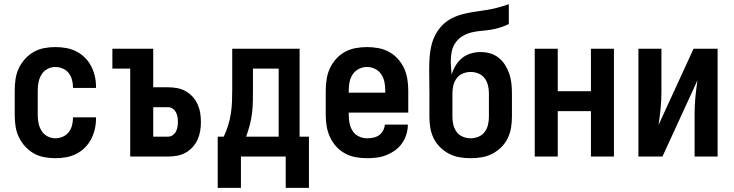

<svg xmlns="http://www.w3.org/2000/svg" viewBox="-20 -755 3540 926"><path d="M247 8Q220 8 193 3Q166 -2 142.5 -15.5Q119 -29 100.5 -49.5Q82 -70 70.5 -94.5Q59 -119 55 -146Q51 -173 51 -200V-320Q51 -347 55 -374Q59 -401 70.5 -425.5Q82 -450 100.5 -470.5Q119 -491 142.5 -504.5Q166 -518 193 -523Q220 -528 247 -528Q273 -528 298.5 -523.5Q324 -519 347 -507.5Q370 -496 388.5 -478Q407 -460 419 -437Q431 -414 437 -389Q443 -364 443 -338V-331H332V-334Q332 -353 327 -371Q322 -389 311 -403Q300 -417 282.5 -424.5Q265 -432 247 -432Q227 -432 209 -422.5Q191 -413 180.5 -396Q170 -379 166 -359.5Q162 -340 162 -320V-200Q162 -180 166 -160.5Q170 -141 180.5 -124Q191 -107 209 -97.5Q227 -88 247 -88Q265 -88 282.5 -95.5Q300 -103 311 -117Q322 -131 327 -149Q332 -167 332 -186V-189H443V-182Q443 -156 437 -131Q431 -106 419 -83Q407 -60 388.5 -42Q370 -24 347 -12.5Q324 -1 298.5 3.5Q273 8 247 8Z M608 0V-424H522V-520H719V-334H791Q813 -334 834.5 -330Q856 -326 875 -315.5Q894 -305 909 -288.5Q924 -272 933 -252Q942 -232 945.5 -210.5Q949 -189 949 -167Q949 -145 945.5 -123.5Q942 -102 933 -82Q924 -62 909 -45.5Q894 -29 875 -18.5Q856 -8 834.5 -4Q813 0 791 0ZM791 -96Q803 -96 813 -103Q823 -110 828.5 -120.5Q834 -131 836 -143Q838 -155 838 -167Q838 -179 836 -191Q834 -203 828.5 -213.5Q823 -224 813 -231Q803 -238 791 -238H719V-96Z M1030 151V-96H1059Q1072 -123 1080.5 -151Q1089 -179 1093.5 -208Q1098 -237 1099 -266.5Q1100 -296 1100 -325V-520H1425V-96H1470V151H1358V0H1142V151ZM1167 -96H1324V-424H1200V-325Q1200 -296 1199.5 -267Q1199 -238 1195.5 -209Q1192 -180 1184.5 -151.5Q1177 -123 1167 -96Z M1750 8Q1722 8 1695 3Q1668 -2 1644 -15Q1620 -28 1601.5 -48.5Q1583 -69 1571.5 -94Q1560 -119 1555.5 -146Q1551 -173 1551 -200V-320Q1551 -347 1555.5 -374.5Q1560 -402 1571.5 -426.5Q1583 -451 1601.5 -471.5Q1620 -492 1644 -505Q1668 -518 1695.5 -523Q1723 -528 1750 -528Q1777 -528 1804.5 -523Q1832 -518 1856 -505Q1880 -492 1898.5 -471.5Q1917 -451 1928.5 -426.5Q1940 -402 1944.5 -374.5Q1949 -347 1949 -320V-212H1662V-200Q1662 -180 1666 -160Q1670 -140 1681 -123Q1692 -106 1711 -97Q1730 -88 1750 -88Q1765 -88 1780 -91Q1795 -94 1807.5 -102.5Q1820 -111 1827.5 -125Q1835 -139 1836 -154H1947Q1947 -130 1940 -107Q1933 -84 1919 -64Q1905 -44 1885.5 -30Q1866 -16 1843.5 -7Q1821 2 1797.5 5Q1774 8 1750 8ZM1662 -308H1838V-320Q1838 -340 1834 -360Q1830 -380 1818.5 -397Q1807 -414 1788.5 -423Q1770 -432 1750 -432Q1730 -432 1711.5 -423Q1693 -414 1681.5 -397Q1670 -380 1666 -360Q1662 -340 1662 -320Z M2250 8Q2223 8 2196.5 3.5Q2170 -1 2146.5 -13Q2123 -25 2103.5 -44Q2084 -63 2072 -87Q2060 -111 2055.5 -137.5Q2051 -164 2051 -191V-305Q2051 -335 2050.5 -364Q2050 -393 2050 -422Q2050 -451 2052 -479.5Q2054 -508 2060.5 -535.5Q2067 -563 2080.5 -588.5Q2094 -614 2114 -634Q2134 -654 2159.5 -667Q2185 -680 2212.5 -687Q2240 -694 2268 -698Q2296 -702 2324 -706.5Q2352 -711 2379.5 -718Q2407 -725 2434 -735V-639Q2413 -629 2391 -622Q2369 -615 2346 -611.5Q2323 -608 2299.5 -606Q2276 -604 2253.5 -598.5Q2231 -593 2211 -581Q2191 -569 2177.5 -550Q2164 -531 2159 -508Q2154 -485 2154 -462Q2154 -445 2155.5 -428.5Q2157 -412 2158 -396Q2165 -418 2177.5 -439Q2190 -460 2208.5 -475Q2227 -490 2250.5 -497Q2274 -504 2298 -504Q2321 -504 2344 -497.5Q2367 -491 2385.5 -476Q2404 -461 2416.5 -441Q2429 -421 2436.5 -398.5Q2444 -376 2446.5 -352.5Q2449 -329 2449 -305V-191Q2449 -164 2444.5 -137.5Q2440 -111 2428 -87Q2416 -63 2396.5 -44Q2377 -25 2353.5 -13Q2330 -1 2303.5 3.5Q2277 8 2250 8ZM2250 -88Q2269 -88 2287.5 -95.5Q2306 -103 2317.5 -118.5Q2329 -134 2333.5 -153Q2338 -172 2338 -191V-305Q2338 -324 2333.5 -343Q2329 -362 2317.5 -377.5Q2306 -393 2287.5 -400.5Q2269 -408 2250 -408Q2231 -408 2212.5 -400.5Q2194 -393 2182.5 -377.5Q2171 -362 2166.5 -343Q2162 -324 2162 -305V-191Q2162 -172 2166.5 -153Q2171 -134 2182.5 -118.5Q2194 -103 2212.5 -95.5Q2231 -88 2250 -88Z M2559 0V-520H2670V-315H2830V-520H2941V0H2830V-219H2670V0Z M3059 0V-520H3170V-312Q3170 -272 3166 -231.5Q3162 -191 3156 -152L3325 -520H3441V0H3330V-208Q3330 -248 3334 -288.5Q3338 -329 3344 -368L3175 0Z"/></svg>

Font: Iosevka
Style: Bold
Weight: 700
Monospace: yes
Designer: Belleve Invis
Foundry: Belleve Invis
Version: Version 32.5.0; ttfautohint (v1.8.4)